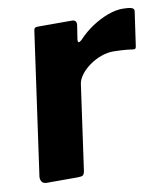

<svg xmlns="http://www.w3.org/2000/svg" viewBox="-67 -597 573 655"><g transform="rotate(-10 220.0 -270.0)"><path d="M43 0Q31 0 26 -7.5Q21 -15 22 -25L91 -516Q92 -525 95 -527.5Q98 -530 105 -530H224Q232 -530 236 -525Q240 -520 238 -509L231 -464Q230 -454 233.5 -453.5Q237 -453 244 -459Q267 -484 294.5 -502Q322 -520 349.5 -530Q377 -540 400 -540Q420 -540 430.5 -537Q441 -534 440 -525L424 -413Q423 -402 420.5 -399Q418 -396 412 -397Q392 -400 373.5 -401Q355 -402 344 -402Q324 -402 302.5 -394.5Q281 -387 262 -373.5Q243 -360 230.5 -343.5Q218 -327 216 -311L175 -19Q173 -6 168 -3Q163 0 149 0H43Z"/></g></svg>

Font: Libre Franklin Thin
Style: Bold Italic
Weight: 700
Italic angle: -8°
Version: Version 3.000